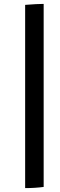

<svg xmlns="http://www.w3.org/2000/svg" viewBox="-20 -816 308 985"><path d="M204 -796V143Q160 149 109 149V-791Q172 -796 204 -796Z"/></svg>

Font: Oleo Script Swash Caps
Style: Bold
Weight: 700
Designer: Soytutype
Foundry: Soytutype
Version: Version 1.002